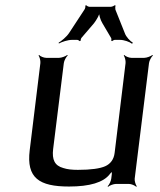

<svg xmlns="http://www.w3.org/2000/svg" viewBox="-20 -706 613 737"><path d="M245 10C325 10 377 -6 401 -37C404 -42 412 -47 413 -51L410 -53C408 -49 410 -41 409 -36L407 -20C406 -11 399 4 393 9L395 11C400 6 416 0 425 0H475C484 0 498 6 503 11L505 9C501 4 496 -11 497 -20L552 -464C553 -473 561 -488 567 -493L565 -495C559 -490 543 -484 534 -484H484C475 -484 461 -490 457 -495L455 -493C459 -488 463 -473 462 -464L420 -119C417 -94 404 -77 384 -68C364 -59 329 -54 279 -54C256 -54 238 -56 223 -61C190 -70 179 -93 184 -134L225 -464C226 -473 234 -488 240 -493L238 -495C232 -490 216 -484 207 -484H157C148 -484 134 -490 130 -495L128 -493C132 -488 136 -473 135 -464L94 -129C81 -23 130 10 245 10ZM257 -553H276C279 -553 285 -550 285 -548L290 -550C289 -552 291 -559 293 -561L341 -617C351 -630 363 -651 364 -663H360C359 -651 365 -630 373 -617L406 -561C408 -559 408 -552 407 -550L410 -548C412 -550 418 -553 421 -553H440C457 -553 478 -545 487 -538L490 -542C480 -548 464 -564 459 -579L423 -669C422 -673 422 -682 424 -684L421 -686C419 -684 410 -680 406 -680H323C319 -680 312 -684 311 -686L307 -684C309 -682 307 -673 304 -669L245 -579C235 -564 215 -548 205 -542L206 -539C217 -545 240 -553 257 -553Z"/></svg>

Font: Gamestation Storm Oblique 
Style: Italic
Weight: 400
Designer: Jonas Hecksher
Foundry: Jonas Hecksher, Playtypeª, e-types AS
Version: Version 1.003